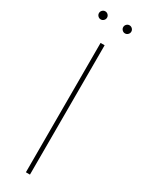

<svg xmlns="http://www.w3.org/2000/svg" viewBox="-229 -903 707 935"><g transform="rotate(30 125.0 -436.0)"><path d="M136.4 -727.3V0H113.6V-727.3ZM56.8 -826.7Q47.6 -826.7 40.8 -833.5Q34.1 -840.2 34.1 -849.4Q34.1 -858.7 40.8 -865.4Q47.6 -872.2 56.8 -872.2Q66.1 -872.2 72.8 -865.4Q79.5 -858.7 79.5 -849.4Q79.5 -840.2 72.8 -833.5Q66.1 -826.7 56.8 -826.7ZM193.2 -826.7Q183.9 -826.7 177.2 -833.5Q170.5 -840.2 170.5 -849.4Q170.5 -858.7 177.2 -865.4Q183.9 -872.2 193.2 -872.2Q202.4 -872.2 209.2 -865.4Q215.9 -858.7 215.9 -849.4Q215.9 -840.2 209.2 -833.5Q202.4 -826.7 193.2 -826.7Z"/></g></svg>

Font: Inter Thin BETA
Style: Regular
Weight: 100
Designer: Rasmus Andersson
Foundry: rsms
Version: Version 3.011;git-f93a4a705